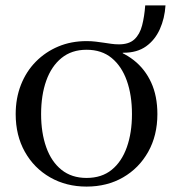

<svg xmlns="http://www.w3.org/2000/svg" viewBox="-20 -680 650 710"><path d="M132 -258Q132 -189 151 -135.5Q170 -82 207.5 -52Q245 -22 300 -22Q356 -22 393 -52Q430 -82 449 -135.5Q468 -189 468 -258Q468 -328 449 -381.5Q430 -435 393 -465.5Q356 -496 300 -496Q245 -496 207.5 -465.5Q170 -435 151 -381.5Q132 -328 132 -258ZM434 -472 376 -504Q433 -490 474.5 -457.5Q516 -425 539 -375Q562 -325 562 -258Q562 -179 528 -118.5Q494 -58 435 -24Q376 10 300 10Q225 10 165.5 -24Q106 -58 72 -118.5Q38 -179 38 -258Q38 -317 57.5 -366.5Q77 -416 112.5 -452Q148 -488 195.5 -508Q243 -528 300 -528Q319 -528 334.5 -526Q350 -524 364 -522Q378 -520 391.5 -518Q405 -516 420 -516Q457 -516 477 -534.5Q497 -553 505.5 -586Q514 -619 517 -660H592Q589 -612 571 -572Q553 -532 520 -508.5Q487 -485 437 -485Q431 -485 424.5 -485.5Q418 -486 412 -486.5Q406 -487 400.5 -488Q395 -489 390 -490Q385 -491 380 -492L434 -491Z"/></svg>

Font: Roboto Serif 144pt
Style: Regular
Weight: 400
Version: Version 1.008